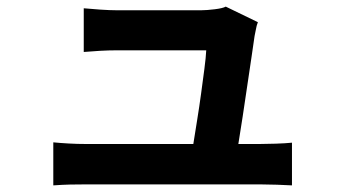

<svg xmlns="http://www.w3.org/2000/svg" viewBox="-20 -544 1040 580"><path d="M141 -114Q161 -112 187.5 -110.5Q214 -109 240 -109H564Q569 -141 575.5 -181Q582 -221 587.5 -261.5Q593 -302 597.5 -336.5Q602 -371 603 -392Q589 -392 560 -392Q531 -392 496 -392Q461 -392 427 -392Q393 -392 367.5 -392Q342 -392 333 -392Q309 -392 282 -390.5Q255 -389 233 -387V-519Q253 -517 282.5 -515Q312 -513 332 -513Q351 -513 386 -513Q421 -513 461 -513Q501 -513 535.5 -513Q570 -513 588 -513Q604 -513 628.5 -516Q653 -519 662 -524L759 -477Q755 -467 753 -455Q751 -443 749 -435Q746 -413 740 -373Q734 -333 727 -285.5Q720 -238 713 -191.5Q706 -145 700 -109H764Q784 -109 813.5 -110Q843 -111 862 -113V16Q847 15 816.5 14Q786 13 766 13Q753 13 713.5 13Q674 13 618.5 13Q563 13 503 13Q443 13 387.5 13Q332 13 292.5 13Q253 13 240 13Q213 13 191.5 13.5Q170 14 141 16Z"/></svg>

Font: Source Han Sans
Style: Bold
Weight: 700
Designer: Ryoko NISHIZUKA Ë•øÂ°öÊ∂ºÂ≠ê (kana, bopomofo & ideographs); Paul D. Hunt (Latin, Greek & Cyrillic); Sandoll Communicatio
Foundry: Adobe
Version: Version 2.004;hotconv 1.0.118;makeotfexe 2.5.65603